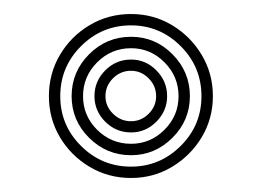

<svg xmlns="http://www.w3.org/2000/svg" viewBox="-20 -830 373 274"><path d="M167 -576Q134.5 -576 107.9 -591.9Q81.2 -607.8 65.5 -634.2Q49.8 -660.8 49.8 -692.8Q49.8 -725 65.5 -751.6Q81.2 -778.2 107.9 -794.1Q134.5 -810 167 -810Q199 -810 225.5 -794.1Q252 -778.2 267.9 -751.6Q283.8 -725 283.8 -692.8Q283.8 -660.8 267.9 -634.2Q252 -607.8 225.5 -591.9Q199 -576 167 -576ZM167 -592.2Q208.2 -592.2 237.9 -621.8Q267.5 -651.2 267.5 -692.8Q267.5 -734.5 237.9 -764.1Q208.2 -793.8 167 -793.8Q125.2 -793.8 95.6 -764.1Q66 -734.5 66 -692.8Q66 -651.2 95.6 -621.8Q125.2 -592.2 167 -592.2ZM167 -608.5Q132 -608.5 107.1 -633.4Q82.2 -658.2 82.2 -692.8Q82.2 -727.5 107.1 -752.5Q132 -777.5 167 -777.5Q201.5 -777.5 226.2 -752.5Q251 -727.5 251 -692.8Q251 -658.2 226.1 -633.4Q201.2 -608.5 167 -608.5ZM167 -624.8Q194.8 -624.8 214.8 -644.9Q234.8 -665 234.8 -692.8Q234.8 -720.8 214.8 -741Q194.8 -761.2 167 -761.2Q138.8 -761.2 118.6 -741Q98.5 -720.8 98.5 -692.8Q98.5 -664.8 118.6 -644.8Q138.8 -624.8 167 -624.8ZM167 -641Q145.5 -641 130.1 -656.4Q114.8 -671.8 114.8 -692.8Q114.8 -714 130.1 -729.5Q145.5 -745 167 -745Q188 -745 203.2 -729.5Q218.5 -714 218.5 -692.8Q218.5 -671.8 203.2 -656.4Q188 -641 167 -641ZM167 -657Q181.5 -657 192.1 -667.6Q202.8 -678.2 202.8 -692.8Q202.8 -707.5 192.1 -718.2Q181.5 -729 167 -729Q152 -729 141.2 -718.2Q130.5 -707.5 130.5 -692.8Q130.5 -678.2 141.4 -667.6Q152.2 -657 167 -657Z"/></svg>

Font: Big Shoulders Inline Text SemiBold
Style: Regular
Weight: 600
Designer: Patric King
Foundry: XO Type Co
Version: Version 1.000